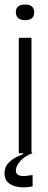

<svg xmlns="http://www.w3.org/2000/svg" viewBox="-31 -677 211 848"><path d="M52 0V-510H108V0ZM80 -588Q59 -588 49 -597.5Q39 -607 39 -623Q39 -657 80 -657Q120 -657 120 -622Q120 -588 80 -588ZM113 146Q97 150 76 150.5Q55 151 35 145.5Q15 140 2 126.5Q-11 113 -11 88Q-11 60 6.5 42.5Q24 25 44 15.5Q64 6 72 3V-4H111V0Q77 13 58 35Q39 57 39 75Q39 92 52 97Q65 102 82.5 100Q100 98 113 96Z"/></svg>

Font: Bricolage Grotesque 48pt ExtraLight
Style: Regular
Weight: 200
Designer: Mathieu Triay
Foundry: Atelier Triay
Version: Version 1.000; ttfautohint (v1.8.4.7-5d5b);gftools[0.9.32]